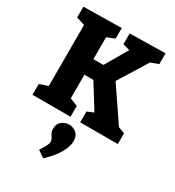

<svg xmlns="http://www.w3.org/2000/svg" viewBox="-241 -844 1205 1325"><g transform="rotate(30 361.0 -182.0)"><path d="M675 -80 629 -115 710 -86V0H410V-86L479 -115L475 -86L321 -333L365 -299H245L271 -333V-83L250 -119L333 -86V0H30V-86L115 -115L97 -83V-621L114 -590L30 -616V-702L333 -707V-623L251 -589L271 -625V-396L245 -423H378L335 -396L465 -619L478 -594L399 -616V-702L682 -707V-621L597 -589L633 -618L465 -347V-390ZM314 343 259 306Q283 268 292 250Q301 232 301 218Q301 205 293.5 193.5Q286 182 278 167Q270 152 270 130Q270 91 296 71Q322 51 353 51Q384 51 410 72Q436 93 436 135Q436 176 409 226Q382 276 314 343Z"/></g></svg>

Font: Bitter Thin ExtraBold
Style: Regular
Weight: 800
Version: Version 3.020